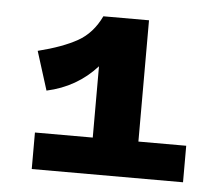

<svg xmlns="http://www.w3.org/2000/svg" viewBox="-37 -821 472 440"><g transform="rotate(5 199.5 -601.5)"><path d="M399 -504V-420H51V-504H184V-668Q138 -617 69 -602L41 -691Q97 -705 131 -724Q165 -743 184 -783H289V-504Z"/></g></svg>

Font: BioRhyme Expanded ExtraBold
Style: Regular
Weight: 800
Width: 7
Designer: Aoife Mooney
Foundry: Aoife Mooney Type
Version: Version 1.001